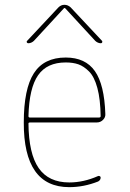

<svg xmlns="http://www.w3.org/2000/svg" viewBox="-20 -770 540 800"><path d="M253.9 -509.8Q175.8 -509.8 138.7 -456.5Q101.6 -403.3 98.6 -286.1Q98.6 -280.3 104.5 -280.3H392.6Q398.4 -280.3 399.4 -285.2Q398.4 -356.4 385.7 -403.3Q373 -450.2 351.1 -472.2Q329.1 -494.1 306.6 -502Q284.2 -509.8 253.9 -509.8ZM268.6 9.8Q78.1 9.8 79.1 -259.8Q79.1 -399.4 121.1 -464.8Q163.1 -530.3 253.9 -530.3Q335.9 -530.3 375.5 -473.6Q415 -417 418.9 -294.9Q419.9 -281.2 409.2 -270.5Q398.4 -259.8 383.8 -259.8H104.5Q99.6 -259.8 98.6 -255.9Q99.6 -129.9 141.1 -69.8Q182.6 -9.8 268.6 -9.8Q328.1 -9.8 387.7 -36.1Q391.6 -38.1 395.5 -36.1Q399.4 -34.2 399.4 -30.3Q399.4 -19.5 388.7 -13.7Q329.1 9.8 268.6 9.8ZM97.7 -589.8Q93.8 -589.8 91.8 -593.3Q89.8 -596.7 92.8 -599.6L223.6 -739.3Q234.4 -750 248.5 -750Q262.7 -750 274.4 -739.3L405.3 -599.6Q407.2 -596.7 405.8 -593.3Q404.3 -589.8 400.4 -589.8Q387.7 -589.8 377 -599.6L251 -736.3H249H247.1L121.1 -599.6Q110.4 -589.8 97.7 -589.8Z"/></svg>

Font: Rounded-L Mgen+ 2m thin
Style: Regular
Weight: 100
Designer: [Source Han Sans]
Ryoko NISHIZUKA  (kana & ideographs); Paul D. Hunt (Latin, Greek & Cyrillic); Wenlong ZHANG  (bopomofo
Version: Version 1.059.20150602